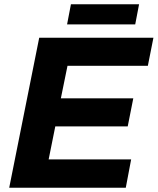

<svg xmlns="http://www.w3.org/2000/svg" viewBox="-20 -876 736 896"><path d="M611 -762H293L311 -856H629ZM567 0H23L163 -700H696L670 -569H295L264 -417H602L576 -286H238L207 -132H592Z"/></svg>

Font: Argentum Sans SemiBold
Style: Italic
Weight: 600
Italic angle: -11°
Designer: Julieta Ulanovsky (font), Cristiano Sobral (main changes and remaster)
Foundry: Julieta Ulanovsky (font), Cristiano Sobral (main changes and remaster)
Version: Version 2.007;June 15, 2022;FontCreator 14.0.0.2814 64-bit; 